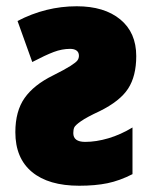

<svg xmlns="http://www.w3.org/2000/svg" viewBox="-20 -583 479 613"><path d="M415 -404Q415 -340 389 -300Q363 -260 298 -228Q257 -209 238.5 -196Q220 -183 217 -176Q214 -169 214 -158Q214 -130 252 -130Q287 -130 326 -141.5Q365 -153 403 -176V-27Q362 -6 323 2Q284 10 233 10Q135 10 82 -34Q29 -78 29 -161Q29 -228 58.5 -270Q88 -312 149 -342Q187 -361 205 -372.5Q223 -384 227.5 -390.5Q232 -397 232 -405Q232 -416 224.5 -421.5Q217 -427 204 -427Q178 -427 151.5 -417Q125 -407 83 -385L36 -516Q126 -563 225 -563Q313 -563 364 -521Q415 -479 415 -404Z"/></svg>

Font: Noto Sans Display Black Narrow
Style: Regular
Weight: 900
Width: 4
Designer: Monotype Design team
Foundry: Monotype Imaging Inc.
Version: Version 1.000